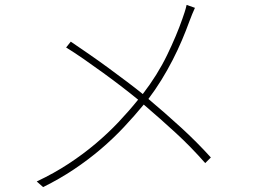

<svg xmlns="http://www.w3.org/2000/svg" viewBox="-20 -753 1040 784"><path d="M776 -721Q771 -710 764.5 -694.5Q758 -679 753 -665Q740 -629 723 -589Q706 -549 685 -508Q664 -467 639 -426.5Q614 -386 586 -349Q655 -291 719.5 -232Q784 -173 841 -110L818 -87Q760 -153 698 -210Q636 -267 567 -326Q530 -281 486.5 -234.5Q443 -188 392 -144.5Q341 -101 282 -61.5Q223 -22 156 11L130 -12Q200 -45 259.5 -84Q319 -123 370 -166Q421 -209 464 -254.5Q507 -300 544 -346Q516 -369 479 -397.5Q442 -426 402 -455Q362 -484 322.5 -511.5Q283 -539 250 -559L269 -583Q303 -560 343.5 -532Q384 -504 423.5 -475Q463 -446 499.5 -418.5Q536 -391 563 -369Q623 -447 662 -527.5Q701 -608 725 -677Q729 -688 734 -703.5Q739 -719 742 -733Z"/></svg>

Font: SpoqaHanSansJP-Thin
Style: Regular
Weight: 250
Designer: [Source Han Sans]
Ryoko NISHIZUKA  (kana & ideographs); Paul D. Hunt (Latin, Greek & Cyrillic); Wenlong ZHANG  (bopomofo
Foundry: Spoqa (http://bi.spoqa.com)
Version: Version 1.002.20150607